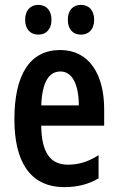

<svg xmlns="http://www.w3.org/2000/svg" viewBox="-20 -757 482 787"><path d="M83 -676C83 -636 106 -615 137 -615C169 -615 191 -637 191 -676C191 -715 169 -737 137 -737C106 -737 83 -716 83 -676ZM258 -676C258 -637 279 -615 312 -615C344 -615 366 -637 366 -676C366 -715 344 -737 312 -737C280 -737 258 -716 258 -676ZM227 -552C103 -552 39 -452 39 -268C39 -102 98 10 244 10C296 10 342 -1 384 -26V-121C340 -93 302 -82 258 -82C185 -82 150 -134 149 -242H407V-309C407 -453 345 -552 227 -552ZM228 -464C278 -464 303 -407 303 -325H149C153 -422 181 -464 228 -464Z"/></svg>

Font: Noto Sans Khmer ExtraCondensed SemiBold
Style: Regular
Weight: 600
Width: 2
Designer: Danh Hong and the Monotype Design Team
Foundry: Monotype Imaging Inc.
Version: Version 2.004